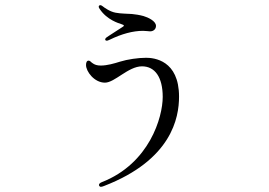

<svg xmlns="http://www.w3.org/2000/svg" viewBox="-20 -662 1040 741"><path d="M392 -505C394 -505 396 -505 404 -509C449 -531 493 -543 532 -543C540 -543 557 -541 559 -541C573 -541 582 -550 582 -562C582 -581 551 -595 534 -600C520 -604 501 -607 489 -608C477 -609 446 -609 426 -613C404 -617 382 -633 376 -638C371 -642 369 -642 367 -642C364 -642 361 -640 361 -636C361 -634 362 -631 365 -627C393 -585 439 -572 448 -569C455 -567 458 -565 458 -563C458 -561 456 -560 450 -556C432 -544 412 -531 399 -523C394 -520 386 -515 386 -510C386 -507 388 -505 392 -505ZM369 59C372 59 376 58 381 56C643 -45 671 -208 671 -289C671 -430 574 -439 544 -439C513 -439 472 -433 443 -424C421 -417 393 -409 369 -409C355 -409 345 -412 336 -419C331 -422 328 -428 322 -428C315 -428 312 -421 312 -411C312 -386 344 -343 385 -343C423 -343 475 -406 528 -406C578 -406 608 -364 608 -288C608 -210 557 -31 373 41C366 44 362 47 362 52C362 56 366 59 369 59Z"/></svg>

Font: Shippori Mincho OTF
Style: Regular
Weight: 400
Designer: FONTDASU
Foundry: FONTDASU / Google Inc. / but / Adobe
Version: Version 3.300;hotconv 1.0.109;makeotfexe 2.5.65596